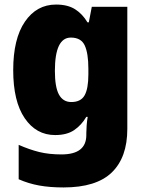

<svg xmlns="http://www.w3.org/2000/svg" viewBox="-20 -583 639 843"><path d="M226 -563Q277 -563 309.5 -542.5Q342 -522 364 -485H370L383 -553H539V-17Q539 108 471 174Q403 240 259 240Q199 240 152 231.5Q105 223 62 204V53Q110 74 152.5 84.5Q195 95 250 95Q359 95 359 10V1Q359 -13 360.5 -32.5Q362 -52 365 -70H359Q338 -34 306 -12Q274 10 222 10Q139 10 88.5 -64Q38 -138 38 -275Q38 -413 89.5 -488Q141 -563 226 -563ZM291 -418Q221 -418 221 -272Q221 -200 239 -167.5Q257 -135 293 -135Q335 -135 351.5 -164.5Q368 -194 368 -256V-281Q368 -349 352 -383.5Q336 -418 291 -418Z"/></svg>

Font: Noto Sans Ethiopic SemiCondensed Black
Style: Regular
Weight: 900
Width: 4
Designer: Monotype Design Team
Foundry: Monotype Imaging Inc.
Version: Version 2.102; ttfautohint (v1.8.4.7-5d5b)